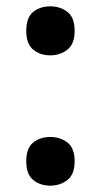

<svg xmlns="http://www.w3.org/2000/svg" viewBox="-20 -574 319 607"><path d="M63 -476Q63 -519 85 -536.5Q107 -554 139 -554Q170 -554 193 -536.5Q216 -519 216 -476Q216 -435 193 -417Q170 -399 139 -399Q107 -399 85 -417Q63 -435 63 -476ZM63 -64Q63 -106 85 -123.5Q107 -141 139 -141Q170 -141 193 -123.5Q216 -106 216 -64Q216 -23 193 -5Q170 13 139 13Q107 13 85 -5Q63 -23 63 -64Z"/></svg>

Font: Noto Sans Bassa Vah SemiBold
Style: Regular
Weight: 600
Designer: Monotype Design Team
Foundry: Monotype Imaging Inc.
Version: Version 2.002; ttfautohint (v1.8.4.7-5d5b)